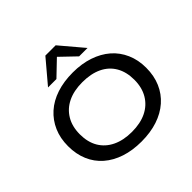

<svg xmlns="http://www.w3.org/2000/svg" viewBox="-223 -1180 1423 1423"><g transform="rotate(-45 489.0 -468.5)"><path d="M489 9Q395 9 319.5 -16Q244 -41 190 -88Q136 -135 107.5 -202Q79 -269 79 -352Q79 -435 108 -501.5Q137 -568 190.5 -616Q244 -664 320 -689Q396 -714 490 -714Q583 -714 658.5 -688.5Q734 -663 787.5 -616.5Q841 -570 870.5 -503Q900 -436 900 -354Q900 -270 871 -203Q842 -136 788 -88.5Q734 -41 658.5 -16Q583 9 489 9ZM489 -92Q578 -92 641.5 -123Q705 -154 740 -213Q775 -272 775 -353Q775 -435 741 -493.5Q707 -552 643 -582.5Q579 -613 489 -613Q400 -613 336.5 -582Q273 -551 238 -492.5Q203 -434 203 -352Q203 -270 237.5 -212Q272 -154 336.5 -123Q401 -92 489 -92ZM282 -765 435 -946H543L696 -765H608L489 -879L370 -765Z"/></g></svg>

Font: Nunito Sans 10pt Expanded SemiBold
Style: Regular
Weight: 600
Width: 7
Designer: Vernon Adams
Foundry: Vernon Adams
Version: Version 3.101;gftools[0.9.27]